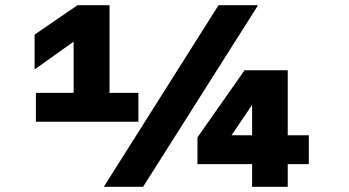

<svg xmlns="http://www.w3.org/2000/svg" viewBox="-20 -718 1340 738"><path d="M263 -250V-558L113 -451V-585L278 -698H401V-250ZM118 -361H512V-250H118ZM379 0 820 -698H972L530 0ZM949 0V-87H739V-190L920 -448H1086V-198H1167V-87H1086V0ZM870 -198H949V-315Z"/></svg>

Font: Azeret Mono ExtraBold
Style: Regular
Weight: 800
Designer: Martin Vácha
Foundry: Displaay
Version: Version 1.002